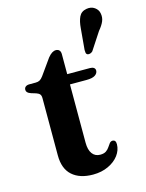

<svg xmlns="http://www.w3.org/2000/svg" viewBox="-115 -816 681 896"><g transform="rotate(-15 226.0 -368.0)"><path d="M63 -424.5 40 -431.5Q28 -435.5 23 -440.8Q18 -446 18 -453Q18 -463 24.8 -468.2Q31.5 -473.5 43 -473.5H73.5Q85.5 -473.5 93.5 -478Q101.5 -482.5 110 -494L164.5 -570.5Q175 -583.5 184.5 -589.5Q194 -595.5 203.5 -595.5Q214 -595.5 220 -589Q226 -582.5 226 -570V-142.5Q226 -107.5 239.8 -89Q253.5 -70.5 278 -70.5Q296.5 -70.5 306.8 -77.8Q317 -85 323 -94.5Q329 -104 334.8 -111.2Q340.5 -118.5 349.5 -119Q357 -119 361.2 -114Q365.5 -109 365.5 -97.5Q365 -69 346.8 -44.5Q328.5 -20 296 -4.8Q263.5 10.5 222 10.5Q158 10.5 121.8 -21.8Q85.5 -54 85.5 -119V-395Q85.5 -408 80.2 -414.2Q75 -420.5 63 -424.5ZM170.5 -424V-473.5H336Q347.5 -473.5 354.2 -468.8Q361 -464 361 -455Q361 -442 348 -433Q335 -424 306 -424ZM342.5 -663Q345 -697 355.2 -718.5Q365.5 -740 391.5 -744.5Q414.5 -748.5 431 -736.8Q447.5 -725 450.5 -707Q454.5 -687 446.8 -668.8Q439 -650.5 421.5 -630L366.5 -546Q361.5 -541 354.8 -538.8Q348 -536.5 342 -538.5Q335.5 -541.5 334.5 -547.8Q333.5 -554 333.5 -561.5Z"/></g></svg>

Font: Fraunces SemiBold
Style: Regular
Weight: 600
Version: Version 1.000;[b76b70a41]